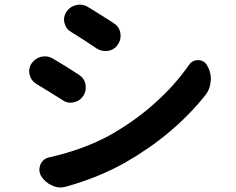

<svg xmlns="http://www.w3.org/2000/svg" viewBox="-20 -789 1040 845"><path d="M293 -648.4Q269.5 -662.1 263.7 -688.5Q261.7 -696.3 261.7 -703.1Q261.7 -720.7 272.5 -737.3Q288.1 -760.7 315.4 -766.6Q323.2 -768.6 331.1 -768.6Q349.6 -768.6 366.2 -758.8Q418 -727.5 481.4 -686.5Q504.9 -670.9 509.8 -643.6Q510.7 -636.7 510.7 -629.9Q510.7 -610.4 499 -593.8Q484.4 -570.3 457 -565.4Q450.2 -564.5 443.4 -564.5Q423.8 -564.5 406.2 -575.2Q345.7 -616.2 293 -648.4ZM271.5 32.2Q258.8 36.1 246.1 36.1Q227.5 36.1 209 27.3Q177.7 13.7 160.2 -15.6Q153.3 -29.3 153.3 -42Q153.3 -53.7 158.2 -65.4Q169.9 -90.8 197.3 -96.7Q348.6 -130.9 463.9 -194.3Q570.3 -253.9 659.7 -333.5Q749 -413.1 811.5 -502.9Q826.2 -524.4 851.6 -524.4Q851.6 -524.4 852.5 -524.4Q878.9 -523.4 891.6 -501Q908.2 -472.7 908.2 -440.4Q908.2 -437.5 907.2 -433.6Q905.3 -397.5 883.8 -370.1Q744.1 -195.3 532.2 -74.2Q417 -8.8 271.5 32.2ZM139.6 -419.9Q116.2 -434.6 110.4 -460Q108.4 -467.8 108.4 -475.6Q108.4 -493.2 118.2 -508.8Q133.8 -532.2 161.1 -539.1Q169.9 -541 178.7 -541Q196.3 -541 212.9 -531.2Q269.5 -498 327.1 -460Q350.6 -445.3 356.4 -418Q357.4 -410.2 357.4 -403.3Q357.4 -383.8 346.7 -367.2Q331.1 -343.8 304.7 -338.9Q296.9 -336.9 290 -336.9Q271.5 -336.9 254.9 -348.6Q190.4 -389.6 139.6 -419.9Z"/></svg>

Font: Gen Jyuu GothicX Bold
Style: Bold
Weight: 700
Designer: Ryoko NISHIZUKA (kana &amp; ideographs); Paul D. Hunt (Latin, Greek &amp; Cyrillic); Wenlong ZHANG (bopomofo); Sandoll C
Version: Version 1.058.20140828